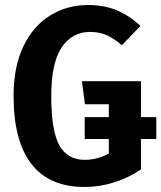

<svg xmlns="http://www.w3.org/2000/svg" viewBox="-20 -728 642 764"><path d="M602 -175H541V-54Q493 -21 435 -2.5Q377 16 316 16Q176 16 105 -75.5Q34 -167 34 -347Q34 -462 73 -543.5Q112 -625 179.5 -666.5Q247 -708 330 -708Q396 -708 446 -686.5Q496 -665 539 -625L465 -548Q432 -576 403.5 -588.5Q375 -601 338 -601Q267 -601 225.5 -539.5Q184 -478 184 -346Q184 -208 216 -150Q248 -92 317 -92Q367 -92 413 -117V-175H317V-262H413V-313H318L306 -405H541V-262H602Z"/></svg>

Font: Fira Sans Condensed SemiBold
Style: Regular
Weight: 600
Width: 3
Designer: bBox Type GmbH & Carrois Corporate GbR & Edenspiekermann AG
Foundry: bBox Type GmbH & Carrois Corporate GbR & Edenspiekermann AG
Version: Version 4.301